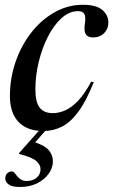

<svg xmlns="http://www.w3.org/2000/svg" viewBox="-20 -524 462 784"><path d="M62 239.5Q28.5 239.5 15 229Q1.5 218.5 1.5 205Q1.5 192 9.2 184Q17 176 30 176Q36 176 42.5 185.8Q49 195.5 60 205.2Q71 215 89 215Q114 215 129.8 201.5Q145.5 188 145.5 166.5Q145.5 148.5 127.5 133Q109.5 117.5 57.5 104.5L58 101L160 -14H186.5L95 89.5L109.5 52.5Q160.5 68 178.2 88.2Q196 108.5 196 134Q196 161.5 178.5 185.8Q161 210 131 224.8Q101 239.5 62 239.5ZM298.5 -478.5Q263 -478.5 231.5 -450.2Q200 -422 176 -375Q152 -328 138.2 -271.5Q124.5 -215 124.5 -159Q124.5 -107 142 -84.5Q159.5 -62 195.5 -62Q221.5 -62 247.8 -74Q274 -86 300 -113.8Q326 -141.5 352 -190L363 -189Q332.5 -112 300.2 -68.2Q268 -24.5 232.8 -6.8Q197.5 11 157 11Q91 11 55.8 -26Q20.5 -63 20.5 -131.5Q20.5 -205 43.8 -272Q67 -339 108.2 -391.5Q149.5 -444 203.5 -474.2Q257.5 -504.5 318.5 -504.5Q373.5 -504.5 398 -483.2Q422.5 -462 422.5 -431.5Q422.5 -406.5 405.5 -389Q388.5 -371.5 360 -371Q339 -371 330.5 -383.8Q322 -396.5 326.5 -426.5Q331 -456.5 324 -467.5Q317 -478.5 298.5 -478.5Z"/></svg>

Font: Newsreader 60pt Medium
Style: Italic
Weight: 500
Italic angle: -17°
Designer: Hugues Gentile
Foundry: Production Type
Version: Version 1.003